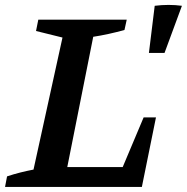

<svg xmlns="http://www.w3.org/2000/svg" viewBox="-25 -742 742 762"><path d="M545 -276H594L538 0H-5L3 -42Q30 -51 56 -57.5Q82 -64 108 -69L223 -593L118 -619L127 -664H478L469 -623Q404 -605 345 -596L242 -79H462ZM566 -532 589 -719Q645 -726 697 -719L628 -532Z"/></svg>

Font: Piazzolla Thin
Style: Bold Italic
Weight: 700
Italic angle: -11.3°
Version: Version 2.005